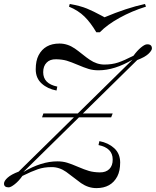

<svg xmlns="http://www.w3.org/2000/svg" viewBox="-55 -944 793 978"><path d="M694.3 -718.3Q718.8 -718.8 718.8 -697.3Q718.8 -686.5 700.2 -668.9Q681.6 -652.3 644 -638.2L367.2 -366.2H519L511.2 -346.2H347.2L64 -67.9Q155.8 -122.1 236.8 -122.1Q264.6 -122.1 287.1 -115.2Q309.6 -108.4 342.3 -94.2Q375 -80.1 398.4 -73.2Q421.9 -66.4 453.1 -65.9Q484.4 -65.4 502 -83Q519.5 -100.6 519 -131.8Q519 -190.4 446.8 -205.1L451.2 -225.1Q496.1 -216.8 526.4 -189.5Q556.6 -162.1 557.1 -117.2Q557.1 -73.2 542.5 -45.4Q511.2 14.2 436 14.2Q395 14.2 357.9 -11.2Q342.3 -22.5 319.8 -40Q297.4 -57.6 282.2 -68.4Q246.6 -93.3 207.5 -92.8Q168.9 -92.8 137.7 -82Q106.4 -71.3 59.1 -47.9Q41 -22 20.5 -5.9Q0 10.3 -10.7 10.3Q-34.2 10.3 -34.7 -8.3Q-34.7 -22.5 -16.1 -39.1Q2.4 -55.7 40 -69.8L321.3 -346.2H159.2L166 -366.2H341.3L620.1 -640.1Q528.3 -585.9 446.8 -585.9Q418.9 -585.9 396.5 -592.8Q374 -599.6 340.8 -613.8Q307.6 -627.9 285.2 -634.8Q261.7 -641.6 230.5 -642.1Q199.2 -642.6 182.6 -625Q165 -607.4 165 -576.2Q165 -517.6 236.8 -502.9L232.9 -482.9Q187.5 -491.2 157.2 -518.6Q127 -545.9 127 -590.8Q127 -634.8 141.6 -662.6Q172.9 -722.2 248 -722.2Q289.1 -722.2 326.2 -696.8Q341.8 -686 364.3 -668Q386.7 -649.9 402.3 -639.6Q438 -615.2 476.6 -615.2Q515.6 -615.2 546.4 -625.5Q577.1 -635.7 625 -660.2Q643.6 -686 663.1 -702.1Q682.6 -718.3 694.3 -718.3ZM683.6 -923.8 688.5 -910.2Q616.2 -887.7 553.7 -853Q491.2 -818.4 453.6 -779.8H435.5Q407.2 -828.1 375.5 -859.4Q343.8 -890.6 296.4 -910.2L300.3 -923.8Q354.5 -914.1 387.7 -900.4Q420.9 -886.7 461.4 -864.7L477.5 -856Q589.4 -903.3 683.6 -923.8Z"/></svg>

Font: PlayfairDisplaySC-Italic
Style: Italic
Weight: 400
Italic angle: -14°
Designer: Claus Eggers Sørensen
Foundry: Claus Eggers Sørensen
Version: Version 1.004;PS 001.004;hotconv 1.0.70;makeotf.lib2.5.58329